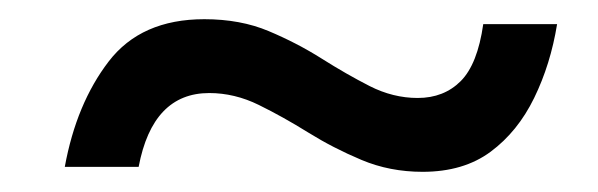

<svg xmlns="http://www.w3.org/2000/svg" viewBox="-20 -422 607 195"><path d="M45.8 -252.5Q57.5 -316.7 90.4 -359.6Q123.3 -402.5 187.5 -402.5Q224.2 -402.5 252.9 -390.4Q281.7 -378.3 306.7 -362.5Q331.7 -346.7 355.4 -334.6Q379.2 -322.5 404.2 -322.5Q430.8 -322.5 447.9 -339.6Q465 -356.7 470.8 -397.5H545.8Q539.2 -356.7 522.5 -322.5Q505.8 -288.3 478.3 -267.9Q450.8 -247.5 409.2 -247.5Q375.8 -247.5 347.1 -259.6Q318.3 -271.7 292.9 -287.5Q267.5 -303.3 242.9 -315.4Q218.3 -327.5 192.5 -327.5Q135 -327.5 120.8 -252.5Z"/></svg>

Font: Familjen Grotesk GF
Style: Italic
Weight: 400
Designer: Anders Wikstroem, Jonas Baeckman, Matilda Gysing, Kristian Moeller
Foundry: Familjen STHML AB
Version: Version 2.000; Beta; Release 4; Build 6